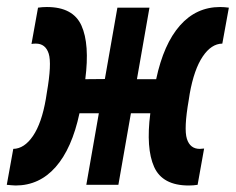

<svg xmlns="http://www.w3.org/2000/svg" viewBox="-51 -540 689 561"><path d="M-5.4 2Q-11.7 2 -18.1 1.2Q-24.4 0.5 -31.2 0L-12.2 -105Q20 -105.5 45.4 -142.8Q70.8 -180.2 83 -251L85.9 -269.5Q100.6 -354 91.3 -383.3Q82 -412.6 53.7 -412.6Q50.8 -412.6 47.6 -412.4Q44.4 -412.1 41 -411.6L60.1 -517.6Q72.3 -519.5 85.9 -519.5Q162.6 -519.5 187 -465.3Q211.4 -411.1 198.2 -308.6L255.4 -309.1L292 -517.6H385.7L349.1 -308.6H405.3Q427.2 -411.6 474.9 -465.6Q522.5 -519.5 592.3 -519.5Q598.1 -519.5 604.7 -519Q611.3 -518.6 617.7 -517.6L598.6 -412.6Q566.4 -412.1 541.3 -374.8Q516.1 -337.4 503.4 -266.6L500.5 -248Q485.8 -163.6 495.1 -134.3Q504.4 -105 532.7 -105Q537.6 -105 545.4 -106L526.4 0Q514.2 2 500.5 2Q423.8 2 399.4 -52.2Q375 -106.4 388.2 -209H331.5L294.9 0H201.2L237.8 -209H181.2Q159.2 -106 111.6 -52Q64 2 -5.4 2Z"/></svg>

Font: Cascadia Code PL SemiBold
Style: Italic
Weight: 600
Italic angle: -10°
Monospace: yes
Designer: Aaron Bell
Foundry: Saja Typeworks
Version: Version 2404.023; ttfautohint (v1.8.4)